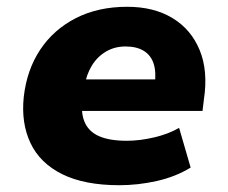

<svg xmlns="http://www.w3.org/2000/svg" viewBox="-20 -535 671 566"><path d="M332 11Q229 11 163.5 -21.5Q98 -54 70 -113Q42 -172 50 -249Q59 -329 98.5 -388.5Q138 -448 203.5 -481.5Q269 -515 355 -515Q433 -515 488 -482Q543 -449 568.5 -387.5Q594 -326 581 -241L577 -208H195L210 -301H448L436 -286Q441 -322 433 -347Q425 -372 404 -385Q383 -398 350 -398Q318 -398 292.5 -383Q267 -368 251 -342Q235 -316 229 -281L224 -252Q217 -207 228.5 -177.5Q240 -148 271 -134Q302 -120 354 -120Q392 -120 434.5 -130Q477 -140 508 -158L542 -41Q498 -14 442.5 -1.5Q387 11 332 11Z"/></svg>

Font: Nunito Sans 8pt Black
Style: Italic
Weight: 900
Italic angle: -9°
Version: Version 3.101;gftools[0.9.27]